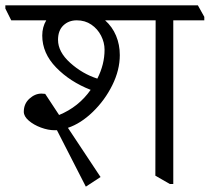

<svg xmlns="http://www.w3.org/2000/svg" viewBox="-47 -660 784 718"><path d="M601 -584V28H588L534 -3L535 -584H346Q373 -560 387 -526.5Q401 -493 401 -454Q401 -398 373 -341.5Q345 -285 300 -241.5Q255 -198 207 -182L329 2L274 38L166 -173H157Q133 -173 106 -183Q79 -193 60.5 -209Q42 -225 42 -242Q42 -272 63 -291Q84 -310 108 -310L122 -309L174 -230Q247 -260 292 -324Q215 -354 163 -407.5Q111 -461 111 -527Q111 -559 126 -584H-5L-27 -628V-640H693L717 -597V-584ZM240 -584Q210 -584 190 -565Q170 -546 170 -511Q170 -466 215.5 -425Q261 -384 317 -366Q344 -419 344 -474Q344 -501 331 -526.5Q318 -552 294.5 -568Q271 -584 240 -584Z"/></svg>

Font: Martel Light
Style: Regular
Weight: 300
Designer: Dan Reynolds
Foundry: Dan Reynolds
Version: Version 1.001; ttfautohint (v1.1) -l 5 -r 5 -G 72 -x 0 -D la